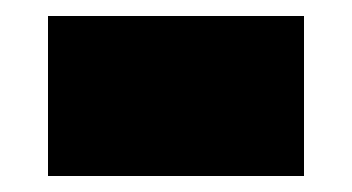

<svg xmlns="http://www.w3.org/2000/svg" viewBox="-20 -20 440 240"><path d="M40 200V0H360V200Z"/></svg>

Font: Tektur Condensed Black
Style: Regular
Weight: 900
Width: 3
Designer: Adam Jagosz
Foundry: Adam Jagosz
Version: Version 1.005;gftools[0.9.30]